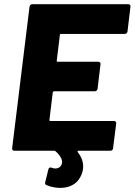

<svg xmlns="http://www.w3.org/2000/svg" viewBox="-20 -720 643 917"><path d="M589 -570 603 -688C604 -695 600 -700 593 -700H134C128 -700 122 -695 121 -688L38 -12C37 -5 42 0 48 0H240C242 0 243 1 245 2C271 25 282 48 274 66C267 84 246 89 227 81C219 78 213 81 211 89L196 150C194 157 196 162 202 164C242 182 338 195 370 112C384 77 378 40 351 6C349 3 351 0 355 0H507C514 0 520 -5 520 -12L535 -130C536 -137 532 -142 525 -142H220C217 -142 216 -144 216 -147L232 -279C233 -282 235 -284 238 -284H433C439 -284 445 -289 446 -296L460 -413C461 -420 457 -425 450 -425H255C252 -425 250 -427 251 -430L266 -553C266 -556 268 -558 271 -558H576C583 -558 588 -563 589 -570Z"/></svg>

Font: Barlow ExtraBold
Style: Italic
Weight: 800
Italic angle: -7°
Designer: Jeremy Tribby
Foundry: Tribby Type
Version: Version 1.422;hotconv 1.0.109;makeotfexe 2.5.65596